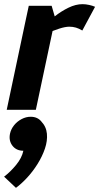

<svg xmlns="http://www.w3.org/2000/svg" viewBox="-37 -528 477 923"><path d="M295.7 -399.7 359 -508ZM86.3 -430 228.7 -440 135.3 0H-4.7ZM358.7 -381.3Q343.3 -390.7 328.3 -395.2Q313.3 -399.7 295.7 -399.7L359 -508Q375 -508 391.5 -504.3Q408 -500.7 420 -495.3ZM228.7 -440 86.3 -430 101.3 -500H211.3ZM124 -336.7 114.3 -340Q114.3 -340 129 -357Q143.7 -374 168.8 -399Q194 -424 225.7 -449Q257.3 -474 292.2 -491Q327 -508 360 -508L296.7 -399.7Q276.7 -399.7 247.5 -390.2Q218.3 -380.7 190.2 -368.2Q162 -355.7 143 -346.2Q124 -336.7 124 -336.7ZM75.3 196.7Q41.7 196.7 23 172.7Q4.3 148.7 11 115Q16 92 31 73.7Q46 55.3 67.2 44.3Q88.3 33.3 110.3 33.3Q144 33.3 162.8 57.3Q181.7 81.3 174.3 115Q170 137 154.8 155.8Q139.7 174.7 119 185.7Q98.3 196.7 75.3 196.7ZM-17.3 321.3Q13 298.3 40.5 264.8Q68 231.3 75.3 196.7L160.7 55Q185.3 80.3 188.5 114.7Q191.7 149 179 186.3Q166.3 223.7 143.7 260Q121 296.3 93.5 326Q66 355.7 39.7 375Z"/></svg>

Font: Epunda Sans Light
Style: Italic
Weight: 300
Italic angle: -12.0243°
Designer: Simon Atzbach
Foundry: typofactur
Version: Version 2.204